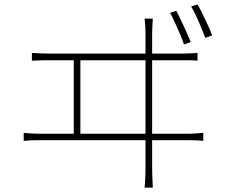

<svg xmlns="http://www.w3.org/2000/svg" viewBox="-20 -827 1040 867"><path d="M776 -778Q785 -762 797 -736.5Q809 -711 821 -684.5Q833 -658 841 -637L811 -626Q804 -647 792.5 -673.5Q781 -700 769.5 -726Q758 -752 748 -769ZM872 -807Q882 -790 894 -765.5Q906 -741 918 -715Q930 -689 938 -667L907 -656Q894 -690 876.5 -731Q859 -772 843 -798ZM670 -743Q669 -725 668 -706.5Q667 -688 667 -680Q667 -675 667 -641.5Q667 -608 667 -556Q667 -504 667 -443Q667 -382 667 -320.5Q667 -259 667 -206Q667 -153 667 -118Q667 -83 667 -75Q667 -67 667.5 -39.5Q668 -12 670 20H633Q636 -13 636.5 -39.5Q637 -66 637 -73Q637 -81 637 -116.5Q637 -152 637 -205Q637 -258 637 -319.5Q637 -381 637 -442.5Q637 -504 637 -556Q637 -608 637 -641.5Q637 -675 637 -680Q637 -691 636 -709Q635 -727 633 -743ZM313 -207V-565H343V-207ZM87 -227Q108 -225 127 -224Q146 -223 165 -223H826Q845 -223 862 -224.5Q879 -226 898 -227V-191Q879 -193 858.5 -193.5Q838 -194 826 -194H165Q146 -194 127.5 -193.5Q109 -193 87 -191ZM124 -588Q144 -587 163.5 -586Q183 -585 202 -585H799Q819 -585 836 -586Q853 -587 872 -588V-553Q853 -555 832.5 -555Q812 -555 799 -555H202Q183 -555 164 -554.5Q145 -554 124 -553Z"/></svg>

Font: Noto Sans TC
Style: Regular
Weight: 100
Designer: Ryoko NISHIZUKA 西塚涼子 (kana, bopomofo & ideographs); Paul D. Hunt (Latin, Greek & Cyrillic); Sandoll Communications 산돌커뮤니
Foundry: Adobe
Version: Version 2.004;hotconv 1.0.118;makeotfexe 2.5.65603